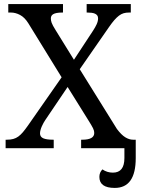

<svg xmlns="http://www.w3.org/2000/svg" viewBox="-20 -734 700 951"><path d="M465.8 -643.1Q465.8 -651.9 461.7 -657.5Q457.5 -663.1 450.4 -666.3Q443.4 -669.4 433.6 -670.7Q423.8 -671.9 412.1 -671.9H409.2V-713.9H627.9V-671.9H619.1Q604.5 -671.9 592.5 -668.5Q580.6 -665 569.3 -656.5Q558.1 -647.9 546.1 -634.3Q534.2 -620.6 520 -600.1L375 -391.1L559.1 -95.2Q581.1 -65.9 600.6 -54Q620.1 -42 639.2 -42H651.9V0H381.8V-42H387.2Q446.8 -42 446.8 -75.2Q446.8 -80.6 445.6 -85.9Q444.3 -91.3 440.9 -98.6Q437.5 -106 430.9 -116.7Q424.3 -127.4 414.1 -144L314.9 -303.2L204.1 -139.2Q199.7 -132.8 195.3 -124.8Q190.9 -116.7 187 -107.9Q183.1 -99.1 180.7 -90.1Q178.2 -81.1 178.2 -73.2Q178.2 -56.2 194.1 -49.1Q210 -42 243.2 -42H246.1V0H7.8V-42H14.2Q32.2 -42 45.7 -45.7Q59.1 -49.3 70.6 -57.6Q82 -65.9 93.3 -79.1Q104.5 -92.3 118.2 -111.8L285.2 -351.1L120.1 -619.1Q102.1 -647.9 79.3 -659.9Q56.6 -671.9 34.2 -671.9H21V-713.9H292V-671.9H289.1Q272 -671.9 260.7 -669.7Q249.5 -667.5 243.2 -663.6Q236.8 -659.7 234.4 -654.3Q231.9 -648.9 231.9 -643.1Q231.9 -637.7 232.7 -632.8Q233.4 -627.9 235.8 -621.3Q238.3 -614.7 242.9 -606Q247.6 -597.2 255.9 -584L346.2 -438L440.9 -582Q452.1 -599.1 459 -614.3Q465.8 -629.4 465.8 -643.1ZM652.3 -42V48.8Q652.3 196.8 548.3 196.8Q472.2 196.8 472.2 142.1Q472.2 120.1 487.3 105Q510.3 121.1 539.1 121.1Q596.2 121.1 596.2 48.8V-42Z"/></svg>

Font: Droid-TTFautohint Serif
Style: Regular
Weight: 400
Foundry: Ascender Corporation
Version: Version 1.00; ttfautohint (v1.00rc1.4-1a1c-dirty) -l 8 -r 50